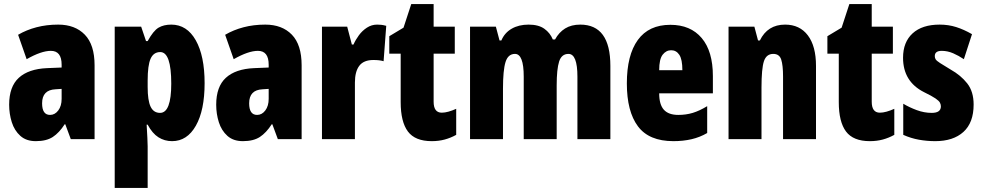

<svg xmlns="http://www.w3.org/2000/svg" viewBox="-20 -777 4831 944"><path d="M266 -656Q349 -656 397 -606.5Q445 -557 445 -456V-93H328L301 -166H298Q271 -124 239.5 -103.5Q208 -83 156 -83Q109 -83 80 -109Q51 -135 38 -176Q25 -217 25 -262Q25 -351 72.5 -394.5Q120 -438 211 -442L283 -445V-459Q283 -527 230 -527Q183 -527 111 -486L69 -606Q110 -630 159.5 -643Q209 -656 266 -656ZM253 -338Q187 -335 187 -269Q187 -212 226 -212Q250 -212 266.5 -234Q283 -256 283 -291V-340Z M822 -656Q899 -656 942.5 -579Q986 -502 986 -368Q986 -235 943 -159Q900 -83 826 -83Q789 -83 759 -102Q729 -121 706 -164H701Q703 -127 704.5 -100.5Q706 -74 706 -58V147H544V-646H674L698 -575H706Q734 -626 759.5 -641Q785 -656 822 -656ZM768 -521Q735 -521 720.5 -488.5Q706 -456 706 -381V-349Q706 -283 720.5 -252.5Q735 -222 767 -222Q822 -222 822 -366Q822 -521 768 -521Z M1284 -656Q1367 -656 1415 -606.5Q1463 -557 1463 -456V-93H1346L1319 -166H1316Q1289 -124 1257.5 -103.5Q1226 -83 1174 -83Q1127 -83 1098 -109Q1069 -135 1056 -176Q1043 -217 1043 -262Q1043 -351 1090.5 -394.5Q1138 -438 1229 -442L1301 -445V-459Q1301 -527 1248 -527Q1201 -527 1129 -486L1087 -606Q1128 -630 1177.5 -643Q1227 -656 1284 -656ZM1271 -338Q1205 -335 1205 -269Q1205 -212 1244 -212Q1268 -212 1284.5 -234Q1301 -256 1301 -291V-340Z M1834 -656Q1844 -656 1854 -655Q1864 -654 1879 -650L1866 -476Q1847 -482 1816 -482Q1768 -482 1746.5 -453.5Q1725 -425 1725 -371V-93H1563V-646H1687L1710 -558H1718Q1728 -581 1744.5 -603.5Q1761 -626 1784 -641Q1807 -656 1834 -656Z M2152 -223Q2167 -223 2185 -228Q2203 -233 2223 -242V-114Q2196 -99 2166.5 -91Q2137 -83 2103 -83Q2021 -83 1985.5 -130.5Q1950 -178 1950 -275V-513H1894V-599L1964 -641L2002 -757H2112V-646H2216V-513H2112V-277Q2112 -223 2152 -223Z M2833 -656Q2981 -656 2981 -453V-93H2819V-400Q2819 -512 2775 -512Q2741 -512 2729 -474.5Q2717 -437 2717 -357V-93H2555V-400Q2555 -512 2512 -512Q2478 -512 2465.5 -472Q2453 -432 2453 -341V-93H2291V-646H2418L2436 -578H2445Q2461 -616 2496 -636Q2531 -656 2579 -656Q2628 -656 2656.5 -635.5Q2685 -615 2698 -583H2709Q2728 -618 2758.5 -637Q2789 -656 2833 -656Z M3276 -655Q3375 -655 3430 -590Q3485 -525 3485 -403V-318H3221Q3221 -263 3244 -237.5Q3267 -212 3315 -212Q3353 -212 3386 -222Q3419 -232 3457 -255V-123Q3421 -102 3380 -92.5Q3339 -83 3291 -83Q3171 -83 3116.5 -156Q3062 -229 3062 -367Q3062 -506 3116 -580.5Q3170 -655 3276 -655ZM3280 -530Q3255 -530 3238 -508Q3221 -486 3221 -432H3335Q3335 -485 3320 -507.5Q3305 -530 3280 -530Z M3840 -656Q3912 -656 3952 -603Q3992 -550 3992 -453V-93H3830V-401Q3830 -456 3821 -484Q3812 -512 3782 -512Q3748 -512 3736 -476Q3724 -440 3724 -346V-93H3562V-646H3689L3707 -578H3716Q3754 -656 3840 -656Z M4306 -223Q4321 -223 4339 -228Q4357 -233 4377 -242V-114Q4350 -99 4320.5 -91Q4291 -83 4257 -83Q4175 -83 4139.5 -130.5Q4104 -178 4104 -275V-513H4048V-599L4118 -641L4156 -757H4266V-646H4370V-513H4266V-277Q4266 -223 4306 -223Z M4767 -263Q4767 -174 4717 -128.5Q4667 -83 4578 -83Q4538 -83 4498.5 -90Q4459 -97 4421 -114V-267Q4451 -249 4487.5 -235.5Q4524 -222 4561 -222Q4606 -222 4606 -254Q4606 -263 4601.5 -272Q4597 -281 4579.5 -293Q4562 -305 4523 -324Q4420 -376 4420 -493Q4420 -570 4467 -613Q4514 -656 4600 -656Q4643 -656 4681 -644Q4719 -632 4759 -609L4719 -486Q4694 -503 4666.5 -515Q4639 -527 4610 -527Q4576 -527 4576 -501Q4576 -492 4580.5 -485Q4585 -478 4602 -467Q4619 -456 4654 -435Q4704 -407 4735.5 -367Q4767 -327 4767 -263Z"/></svg>

Font: Noto Sans Kannada UI ExtraCondensed Black
Style: Regular
Weight: 900
Width: 2
Designer: Jelle Bosma - Monotype Design Team
Foundry: Monotype Imaging Inc.
Version: Version 2.005; ttfautohint (v1.8.4.7-5d5b)